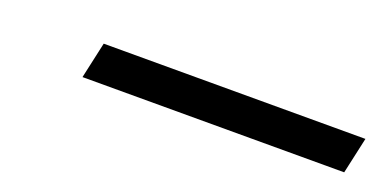

<svg xmlns="http://www.w3.org/2000/svg" viewBox="-19 -936 584 293"><g transform="rotate(20 272.5 -789.5)"><path d="M120 -819H545L532 -760H107Z"/></g></svg>

Font: Noto Serif NarrowBlack
Style: Italic
Weight: 900
Width: 4
Italic angle: -12°
Designer: Monotype Design Team
Foundry: Monotype Imaging Inc.
Version: Version 1.001